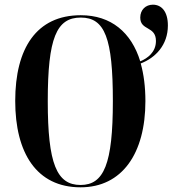

<svg xmlns="http://www.w3.org/2000/svg" viewBox="-20 -790 737 820"><path d="M324 10C501 10 601 -134 601 -358C601 -419 594 -473 581 -519C644 -543 697 -598 697 -681C697 -742 669 -770 633 -770C602 -770 579 -748 579 -715C579 -658 646 -680 646 -615C646 -567 610 -541 579 -528C541 -652 454 -725 325 -725C136 -725 45 -584 45 -359C45 -137 136 10 324 10ZM324 0C222 0 184 -91 184 -358C184 -627 221 -715 325 -715C428 -715 462 -627 462 -358C462 -90 424 0 324 0Z"/></svg>

Font: Noto Serif Display ExtraCondensed
Style: Bold
Weight: 700
Width: 2
Designer: Monotype Design Team
Foundry: Monotype Imaging Inc.
Version: Version 2.009